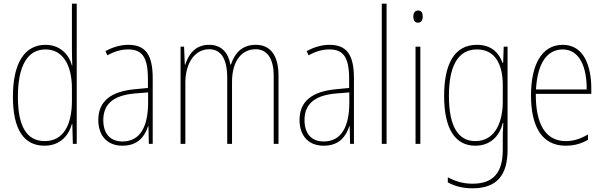

<svg xmlns="http://www.w3.org/2000/svg" viewBox="-20 -780 3276 1041"><path d="M221 10C310 10 354 -50 370 -108H372L375 0H396V-760H370V-511C370 -483 371 -456 372 -425H370C356 -481 308 -537 227 -537C114 -537 50 -439 50 -255C50 -82 107 10 221 10ZM223 -15C121 -15 77 -101 77 -255C77 -425 130 -512 227 -512C319 -512 370 -430 370 -300V-234C370 -100 322 -15 223 -15Z M675 -537C634 -537 590 -524 552 -503L562 -480C605 -504 642 -512 675 -512C750 -512 782 -471 782 -351V-303L709 -296C585 -284 513 -234 513 -129C513 -53 554 10 644 10C730 10 766 -43 783 -96H785L787 0H808V-356C808 -486 767 -537 675 -537ZM709 -273 783 -279V-220C782 -98 743 -13 644 -13C578 -13 540 -55 540 -129C540 -219 599 -263 709 -273Z M1367 -537C1292 -537 1253 -492 1232 -430H1229C1219 -490 1184 -537 1114 -537C1031 -537 1000 -476 984 -429H982L978 -527H959V0H985V-333C985 -433 1033 -513 1114 -513C1169 -513 1212 -475 1212 -357V0H1238V-336C1238 -449 1290 -513 1366 -513C1421 -513 1464 -473 1464 -368V0H1490V-370C1490 -486 1441 -537 1367 -537Z M1766 -537C1725 -537 1681 -524 1643 -503L1653 -480C1696 -504 1733 -512 1766 -512C1841 -512 1873 -471 1873 -351V-303L1800 -296C1676 -284 1604 -234 1604 -129C1604 -53 1645 10 1735 10C1821 10 1857 -43 1874 -96H1876L1878 0H1899V-356C1899 -486 1858 -537 1766 -537ZM1800 -273 1874 -279V-220C1873 -98 1834 -13 1735 -13C1669 -13 1631 -55 1631 -129C1631 -219 1690 -263 1800 -273Z M2076 0V-760H2050V0Z M2247 -723C2227 -723 2221 -706 2221 -690C2221 -672 2228 -657 2246 -657C2264 -657 2272 -671 2272 -691C2272 -707 2267 -723 2247 -723ZM2259 -527H2233V0H2259Z M2566 -537C2443 -537 2388 -432 2388 -260C2388 -78 2450 10 2557 10C2637 10 2688 -40 2706 -113H2709C2706 -72 2706 -47 2706 -14V32C2706 156 2655 216 2542 216C2488 216 2447 202 2408 181V209C2445 229 2488 241 2542 241C2676 241 2732 167 2732 32V-527H2711L2708 -439H2705C2686 -491 2647 -537 2566 -537ZM2566 -512C2669 -512 2706 -424 2706 -319V-229C2706 -129 2671 -15 2557 -15C2464 -15 2414 -95 2414 -260C2414 -413 2458 -512 2566 -512Z M3031 -537C2914 -537 2859 -423 2859 -263C2859 -97 2916 10 3047 10C3095 10 3133 -2 3168 -22V-51C3125 -26 3090 -15 3047 -15C2939 -15 2884 -106 2885 -271H3186V-298C3186 -424 3145 -537 3031 -537ZM3031 -512C3122 -512 3162 -417 3161 -295H2886C2894 -440 2948 -512 3031 -512Z"/></svg>

Font: Noto Sans Ethiopic Condensed Thin
Style: Regular
Weight: 100
Width: 3
Designer: Monotype Design Team
Foundry: Monotype Imaging Inc.
Version: Version 2.102